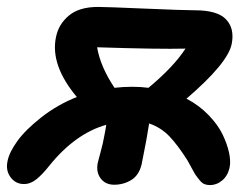

<svg xmlns="http://www.w3.org/2000/svg" viewBox="-41 -530 736 560"><path d="M292 8.8Q266.6 8.8 252.7 -9.5Q238.8 -27.8 244.1 -55.2Q245.1 -59.6 252.4 -86.4Q259.8 -113.3 263.2 -133.8Q264.6 -140.1 266.6 -151.6Q268.6 -163.1 269 -166Q178.7 -140.6 103 -46.9Q82.5 -21 65.2 -7.1Q47.9 6.8 28.8 6.8Q4.4 6.8 -10.3 -13.2Q-24.9 -33.2 -19 -60.1Q-14.2 -85.4 9.5 -118.4Q33.2 -151.4 79.8 -188Q126.5 -224.6 183.1 -247.1Q105.5 -339.8 122.1 -420.9Q129.4 -459 159.7 -484.4Q189.9 -509.8 245.1 -509.8Q268.1 -509.8 381.8 -504.9Q495.6 -500 527.8 -500Q593.3 -500 618.4 -473.4Q643.6 -446.8 634.8 -401.9Q624 -346.2 502.9 -242.2Q539.6 -223.1 567.1 -194.6Q594.7 -166 608.2 -137.9Q621.6 -109.9 627 -85Q632.3 -60.1 628.9 -43Q624 -18.1 607.7 -4.2Q591.3 9.8 570.8 9.8Q562 9.8 554.9 6.8Q547.9 3.9 540.8 -4.9Q533.7 -13.7 530.3 -18.6Q526.9 -23.4 518.1 -39.8Q509.3 -56.2 505.9 -62Q477.5 -106.9 452.9 -132.6Q428.2 -158.2 394 -169.9Q387.7 -127.4 372.1 -50.8Q364.3 -18.6 341.8 -4.9Q319.3 8.8 292 8.8ZM345.2 -276.9Q369.1 -276.9 392.1 -273.9Q465.8 -335.4 500 -388.2Q424.8 -386.2 242.2 -392.1Q252 -335 293 -273.9Q318.4 -276.9 345.2 -276.9Z"/></svg>

Font: Shantell Sans Normal
Style: Italic
Weight: 600
Italic angle: -11.31°
Designer: Stephen Nixon, Anya Danilova, Shantell Martin
Foundry: Arrow Type
Version: Version 1.006;[559af2be0]